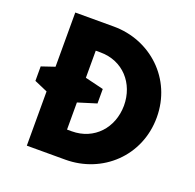

<svg xmlns="http://www.w3.org/2000/svg" viewBox="-141 -971 1133 1118"><g transform="rotate(20 425.5 -412.5)"><path d="M327 -489V-657H356C496 -657 591 -550 591 -412C590 -274 495 -168 356 -168H327V-336L441.7 -371.6V-461.2ZM139 -489 57 -461.2V-371.6L139 -336V0H378C605 0 794 -172 794 -413C794 -653 604 -825 378 -825H139Z"/></g></svg>

Font: Sztylet
Style: Bd
Weight: 700
Foundry: Cannot Into Space Fonts, PlusOne Fonts
Version: Version 0.12